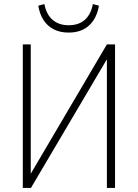

<svg xmlns="http://www.w3.org/2000/svg" viewBox="-20 -923 677 943"><path d="M92 0V-705H131V-51H120L505 -705H545V0H505V-654H518L132 0ZM317 -763Q275 -763 244 -779Q213 -795 194 -824Q175 -853 168 -895L198 -903Q208 -851 239 -825Q270 -799 317 -799Q367 -799 397 -826Q427 -853 436 -903L466 -895Q455 -832 417 -797.5Q379 -763 317 -763Z"/></svg>

Font: Nunito Sans 10pt Condensed ExtraLight
Style: Regular
Weight: 250
Width: 3
Designer: Vernon Adams
Foundry: Vernon Adams
Version: Version 3.101;gftools[0.9.27]